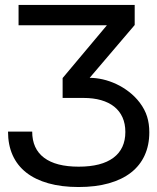

<svg xmlns="http://www.w3.org/2000/svg" viewBox="-20 -749 642 783"><path d="M300.3 13.7Q231 13.7 177.2 -1.5Q123.5 -16.6 86.9 -45.4Q50.3 -74.2 31.5 -116.2Q12.7 -158.2 12.7 -212.4H111.3Q111.3 -142.1 159.7 -105.7Q208 -69.3 300.8 -69.3Q394 -69.3 442.6 -105.7Q491.2 -142.1 491.2 -210.9Q491.2 -244.6 479.5 -270.5Q467.8 -296.4 445.8 -314Q423.8 -331.5 392.1 -340.6Q360.4 -349.6 320.3 -349.6H235.4V-430.7L416 -646H55.7V-729H529.3V-647L345.7 -431.6Q371.1 -431.6 399.2 -425.3Q427.2 -418.9 454.3 -406.2Q481.4 -393.6 506.1 -374.5Q530.8 -355.5 549.8 -330.6Q570.8 -302.7 579.8 -273.7Q588.9 -244.6 588.9 -209.5Q588.9 -156.7 569.8 -115.2Q550.8 -73.7 514.2 -45.2Q477.5 -16.6 423.8 -1.5Q370.1 13.7 300.3 13.7Z"/></svg>

Font: Hack
Style: Regular
Weight: 400
Monospace: yes
Designer: Christopher Simpkins
Foundry: Christopher Simpkins
Version: Version 2.019; ttfautohint (v1.4.1) -l 4 -r 80 -G 350 -x 0 -